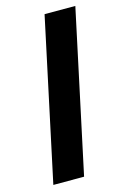

<svg xmlns="http://www.w3.org/2000/svg" viewBox="-108 -739 513 790"><g transform="rotate(-15 148.0 -344.0)"><path d="M18 0 165 -688H296L149 0Z"/></g></svg>

Font: Saira SemiCondensed SemiBold
Style: Italic
Weight: 600
Width: 4
Italic angle: -12°
Designer: Hector Gatti with collaboration of the Omnibus-Type team
Foundry: Omnibus-Type
Version: Version 1.101